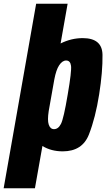

<svg xmlns="http://www.w3.org/2000/svg" viewBox="-88 -805 568 1025"><path d="M-68.5 200 -18 -86.5 105 -785H273L235.5 -573Q292.5 -601.5 353.5 -601.5Q458 -601.5 459.2 -512Q460.5 -422.5 441.5 -302Q422 -177.5 386.8 -87.2Q351.5 3 247 3Q185.5 3 138.5 -25.5L98.5 200ZM202 -381 172 -212Q164.5 -163 172 -140.5Q180 -115.5 200.5 -115.5Q223 -115.5 237.5 -143.8Q252 -172 273.5 -300.5Q295 -425 291.2 -453.5Q287.5 -482 265 -482Q244.5 -482 227.5 -456Q211.5 -431.5 202 -381Z"/></svg>

Font: Anybody Condensed ExtraBold
Style: Italic
Weight: 800
Width: 3
Italic angle: -10°
Designer: Tyler Finck
Foundry: Etcetera Type Company
Version: Version 1.010; ttfautohint (v1.8.3) -l 8 -r 50 -G 200 -x 14 